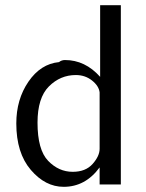

<svg xmlns="http://www.w3.org/2000/svg" viewBox="-20 -713 566 742"><path d="M43 -236Q43 -329 90 -397.5Q137 -466 208 -473Q218 -481 231 -481Q309 -481 367 -416V-693H447V0H365V-37V-66Q310 9 226 9Q155 9 99 -56.5Q43 -122 43 -236ZM125 -239Q125 -134 166 -91.5Q207 -49 261 -49Q311 -49 338 -79.5Q365 -110 365 -138V-356Q362 -381 335.5 -402Q309 -423 273 -423Q213 -423 169 -379Q125 -335 125 -239Z"/></svg>

Font: Coval
Style: Light
Weight: 300
Foundry: Context Ltd
Version: Version 001.000